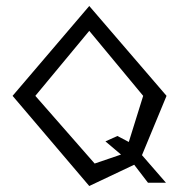

<svg xmlns="http://www.w3.org/2000/svg" viewBox="-20 -610 597 641"><path d="M474 0H534L454 -92L536 -290L278 -590L22 -290L278 11L428 -60ZM332 -138 384 -94 296 -64 98 -290 278 -507 458 -290 410 -136 372 -156Z"/></svg>

Font: Stormblade
Style: Regular
Weight: 400
Designer: Mew Too
Foundry: Cannot Into Space Fonts
Version: Version 0.77